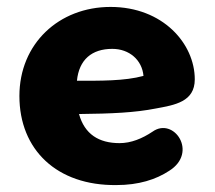

<svg xmlns="http://www.w3.org/2000/svg" viewBox="-20 -523 620 554"><path d="M316 11C380 11 430 -5 468 -30C553 -83 481 -187 420 -143C390 -123 358 -110 325 -110C265 -110 224 -136 208 -194C303 -195 369 -198 430 -210C484 -220 542 -229 542 -294C542 -397 450 -503 299 -503C150 -503 36 -397 36 -246C36 -91 144 13 316 11ZM202 -290C208 -351 245 -382 304 -382C353 -382 390 -350 394 -304C339 -289 269 -290 202 -290Z"/></svg>

Font: SN Pro Heavy
Style: Regular
Weight: 800
Designer: Tobias Whetton
Foundry: Supernotes
Version: Version 1.001;Glyphs 3.2 (3249)